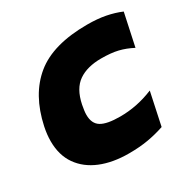

<svg xmlns="http://www.w3.org/2000/svg" viewBox="-149 -803 962 962"><g transform="rotate(-30 332.0 -322.0)"><path d="M332 10Q239 10 169.5 -18.5Q100 -47 61 -102.5Q22 -158 22 -239Q22 -277 31 -320Q66 -484 170 -569Q274 -654 472 -654Q531 -654 577.5 -645Q624 -636 664 -619L624 -432Q584 -453 544.5 -462.5Q505 -472 448 -472Q367 -472 317 -437.5Q267 -403 250 -320Q247 -304 245 -290Q243 -276 243 -264Q243 -213 276.5 -192.5Q310 -172 386 -172Q435 -172 482.5 -181.5Q530 -191 579 -211L539 -23Q492 -7 442.5 1.5Q393 10 332 10Z"/></g></svg>

Font: Kanit ExtraBold
Style: Italic
Weight: 800
Italic angle: -12°
Designer: Katatrad Team
Foundry: CadsonDemak
Version: Version 2.000; ttfautohint (v1.8.3)